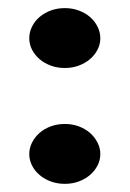

<svg xmlns="http://www.w3.org/2000/svg" viewBox="-20 -452 318 471"><path d="M226.1 -74.2Q226.1 -59.1 219.2 -45.9Q212.4 -32.7 200.7 -22.7Q189 -12.7 173.1 -6.8Q157.2 -1 139.2 -1Q120.6 -1 104.7 -6.8Q88.9 -12.7 77.1 -22.7Q65.4 -32.7 58.6 -45.9Q51.8 -59.1 51.8 -74.2Q51.8 -88.9 58.6 -102.3Q65.4 -115.7 77.1 -126Q88.9 -136.2 104.7 -142.1Q120.6 -147.9 139.2 -147.9Q157.2 -147.9 173.1 -142.1Q189 -136.2 200.7 -126Q212.4 -115.7 219.2 -102.3Q226.1 -88.9 226.1 -74.2ZM226.1 -357.9Q226.1 -343.3 219.2 -330.1Q212.4 -316.9 200.7 -306.9Q189 -296.9 173.1 -291Q157.2 -285.2 139.2 -285.2Q120.6 -285.2 104.7 -291Q88.9 -296.9 77.1 -306.9Q65.4 -316.9 58.6 -330.1Q51.8 -343.3 51.8 -357.9Q51.8 -373 58.6 -386.7Q65.4 -400.4 77.1 -410.4Q88.9 -420.4 104.7 -426.3Q120.6 -432.1 139.2 -432.1Q157.2 -432.1 173.1 -426.3Q189 -420.4 200.7 -410.4Q212.4 -400.4 219.2 -386.7Q226.1 -373 226.1 -357.9Z"/></svg>

Font: Peralta
Style: Regular
Weight: 400
Designer: Astigmatic (AOETI)
Foundry: Astigmatic (AOETI)
Version: Version 1.000